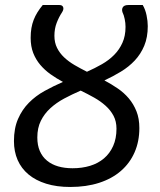

<svg xmlns="http://www.w3.org/2000/svg" viewBox="-20 -736 636 764"><path d="M268.5 -66.5Q306.5 -66.5 338.5 -76.2Q370.5 -86 393.8 -105.8Q417 -125.5 430.2 -155Q443.5 -184.5 443.5 -224Q443.5 -253 431.8 -275.2Q420 -297.5 400.2 -315.2Q380.5 -333 354.8 -347.5Q329 -362 301 -375.5Q266.5 -360.5 235.2 -343.8Q204 -327 180.2 -305.2Q156.5 -283.5 142.5 -255.2Q128.5 -227 128.5 -189Q128.5 -158 138.5 -135Q148.5 -112 167 -96.8Q185.5 -81.5 211.2 -74Q237 -66.5 268.5 -66.5ZM548 -716Q558.5 -698 563.2 -675Q568 -652 568 -632Q568 -587.5 554 -554Q540 -520.5 516.2 -495.2Q492.5 -470 461.2 -451Q430 -432 395.5 -416Q423 -401.5 448.2 -384.2Q473.5 -367 492.5 -344.5Q511.5 -322 523 -293.2Q534.5 -264.5 534.5 -226.5Q534.5 -173 515.5 -129.8Q496.5 -86.5 461 -55.8Q425.5 -25 374.5 -8.5Q323.5 8 259.5 8Q205.5 8 163.8 -5Q122 -18 93.5 -41.8Q65 -65.5 50.2 -99.2Q35.5 -133 35.5 -174.5Q35.5 -225.5 51.8 -262.8Q68 -300 95 -327.2Q122 -354.5 157.2 -374Q192.5 -393.5 230.5 -410Q204.5 -424 181.2 -440.5Q158 -457 140.2 -478Q122.5 -499 112.2 -525.2Q102 -551.5 102 -585.5Q102 -606.5 105 -624Q108 -641.5 114 -657Q120 -672.5 129 -687Q138 -701.5 150 -716H216.5Q228 -716 231.2 -707.8Q234.5 -699.5 227.5 -688Q214.5 -668.5 205.5 -645Q196.5 -621.5 196.5 -593.5Q196.5 -566.5 207 -545.5Q217.5 -524.5 235.2 -507.8Q253 -491 276.5 -477.2Q300 -463.5 326 -450.5Q357.5 -464.5 385.5 -480.5Q413.5 -496.5 434.2 -517.5Q455 -538.5 467.2 -565.8Q479.5 -593 479.5 -629Q479.5 -644.5 476.2 -660.2Q473 -676 467.5 -687Q463.5 -699 469 -707.5Q474.5 -716 490.5 -716Z"/></svg>

Font: Lato 2
Style: Italic
Weight: 400
Italic angle: -7°
Designer: Lukasz Dziedzic with Adam Twardoch and Botio Nikoltchev
Foundry: tyPoland Lukasz Dziedzic
Version: Version 2.015; 2015-08-06; http://www.latofonts.com/